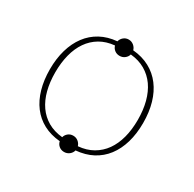

<svg xmlns="http://www.w3.org/2000/svg" viewBox="-130 -667 846 839"><g transform="rotate(30 293.0 -247.5)"><path d="M57 -246.5Q57 -300.5 70 -345.2Q83 -390 107.8 -423Q132.5 -456 168.8 -475.8Q205 -495.5 251.5 -499.5Q255 -513 265.8 -522Q276.5 -531 291 -531Q305.5 -531 316.5 -522Q327.5 -513 331 -500Q378 -496 414.8 -476.2Q451.5 -456.5 476.5 -423.5Q501.5 -390.5 514.5 -345.8Q527.5 -301 527.5 -246.5Q527.5 -192 514.5 -147.5Q501.5 -103 476.5 -70.2Q451.5 -37.5 415 -18.2Q378.5 1 331.5 5Q328 18.5 316.8 27.2Q305.5 36 291 36Q276 36 265.2 27.2Q254.5 18.5 251.5 4.5Q204.5 0.5 168.2 -18.8Q132 -38 107.2 -70.8Q82.5 -103.5 69.8 -148Q57 -192.5 57 -246.5ZM84 -246.5Q84 -197.5 94.5 -157Q105 -116.5 126 -86.5Q147 -56.5 178.5 -38.2Q210 -20 252 -16Q255.5 -29 266 -37.5Q276.5 -46 291 -46Q305.5 -46 316.2 -37.5Q327 -29 331 -16Q373 -19.5 404.8 -37.8Q436.5 -56 457.8 -86Q479 -116 489.8 -156.8Q500.5 -197.5 500.5 -246.5Q500.5 -295.5 489.8 -336.5Q479 -377.5 457.8 -407.8Q436.5 -438 404.8 -456.5Q373 -475 331 -479Q327.5 -466 316.5 -457.5Q305.5 -449 291 -449Q276.5 -449 265.8 -457.2Q255 -465.5 251.5 -478.5Q209.5 -474.5 178.2 -456Q147 -437.5 126 -407.2Q105 -377 94.5 -336Q84 -295 84 -246.5Z"/></g></svg>

Font: Lato Thin
Style: Regular
Weight: 200
Designer: Lukasz Dziedzic
Foundry: tyPoland Lukasz Dziedzic
Version: Version 2.007; 2014-02-27